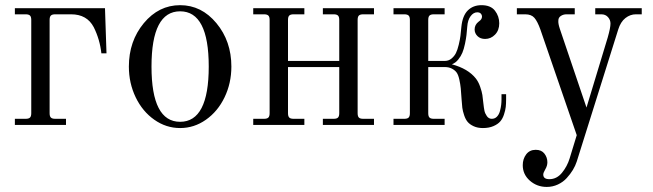

<svg xmlns="http://www.w3.org/2000/svg" viewBox="-20 -488 2551 750"><path d="M38.1 0V-23.9H80.1Q92.3 -23.9 97.2 -28.8Q102.1 -33.7 102.1 -45.9V-410.2Q102.1 -422.4 97.2 -427.2Q92.3 -432.1 80.1 -432.1H38.1V-456.1H390.1L396 -279.8H376Q370.1 -334 346.2 -381.8Q319.8 -432.1 257.8 -432.1H195.8Q183.6 -432.1 178.7 -427.2Q173.8 -422.4 173.8 -410.2V-45.9Q173.8 -33.7 178.7 -28.8Q183.6 -23.9 195.8 -23.9H237.8V0Z M795.4 -228Q795.4 -443.8 683.6 -443.8Q571.8 -443.8 571.8 -228Q571.8 -12.2 683.6 -12.2Q795.4 -12.2 795.4 -228ZM883.8 -228Q883.8 -163.1 857.2 -107.9Q830.6 -52.7 784.4 -20.3Q738.3 12.2 683.6 12.2Q628.9 12.2 582.8 -20.3Q536.6 -52.7 510 -107.9Q483.4 -163.1 483.4 -228Q483.4 -327.1 541.7 -397.5Q600.1 -467.8 683.6 -467.8Q767.1 -467.8 825.4 -397.5Q883.8 -327.1 883.8 -228Z M969.2 0V-23.9H1011.2Q1023.4 -23.9 1028.3 -28.8Q1033.2 -33.7 1033.2 -45.9V-410.2Q1033.2 -422.4 1028.3 -427.2Q1023.4 -432.1 1011.2 -432.1H969.2V-456.1H1168.9V-432.1H1127Q1114.7 -432.1 1109.9 -427.2Q1105 -422.4 1105 -410.2V-250H1305.2V-410.2Q1305.2 -422.4 1300.3 -427.2Q1295.4 -432.1 1283.2 -432.1H1241.2V-456.1H1440.9V-432.1H1398.9Q1386.7 -432.1 1381.8 -427.2Q1377 -422.4 1377 -410.2V-45.9Q1377 -33.7 1381.8 -28.8Q1386.7 -23.9 1398.9 -23.9H1440.9V0H1241.2V-23.9H1283.2Q1295.4 -23.9 1300.3 -28.8Q1305.2 -33.7 1305.2 -45.9V-226.1H1105V-45.9Q1105 -33.7 1109.9 -28.8Q1114.7 -23.9 1127 -23.9H1168.9V0Z M1957 -120.1V-100.1Q1957 -83.5 1955.6 -70.3Q1954.1 -57.1 1948.7 -40.8Q1943.4 -24.4 1934.1 -13.7Q1924.8 -2.9 1907.5 4.6Q1890.1 12.2 1866.2 12.2Q1845.7 12.2 1830.3 5.1Q1814.9 -2 1806.6 -12Q1798.3 -22 1793 -38.1Q1787.6 -54.2 1785.9 -67.1Q1784.2 -80.1 1783.2 -98.1Q1781.2 -127.9 1779.8 -143.3Q1778.3 -158.7 1774.2 -177.5Q1770 -196.3 1763.4 -205.1Q1756.8 -213.9 1745.1 -220Q1733.4 -226.1 1716.8 -226.1H1652.8V-45.9Q1652.8 -33.7 1657.7 -28.8Q1662.6 -23.9 1674.8 -23.9H1716.8V0H1517.1V-23.9H1559.1Q1571.3 -23.9 1576.2 -28.8Q1581.1 -33.7 1581.1 -45.9V-410.2Q1581.1 -422.4 1576.2 -427.2Q1571.3 -432.1 1559.1 -432.1H1517.1V-456.1H1716.8V-432.1H1674.8Q1662.6 -432.1 1657.7 -427.2Q1652.8 -422.4 1652.8 -410.2V-250H1717.8Q1732.4 -250 1743.7 -259.3Q1754.9 -268.6 1761 -280.8Q1767.1 -293 1772 -313.5Q1776.9 -334 1778.6 -347.9Q1780.3 -361.8 1782.2 -382.8Q1786.6 -426.8 1807.4 -447.3Q1828.1 -467.8 1860.8 -467.8Q1897 -467.8 1913.6 -446Q1930.2 -424.3 1930.2 -397Q1930.2 -369.6 1913.8 -352.8Q1897.5 -335.9 1875 -335.9Q1856.4 -335.9 1845.2 -346.9Q1834 -357.9 1834 -373Q1834 -391.6 1850.1 -403.8Q1862.8 -412.1 1862.8 -422.9Q1862.8 -429.7 1858.2 -434.8Q1853.5 -439.9 1844.2 -439.9Q1829.6 -439.9 1818.4 -425Q1807.1 -410.2 1805.2 -383.8Q1803.7 -364.3 1802.2 -351.3Q1800.8 -338.4 1796.4 -317.1Q1792 -295.9 1786.1 -282Q1780.3 -268.1 1769.8 -255.1Q1759.3 -242.2 1745.1 -236.8Q1808.6 -219.7 1838.9 -181.2Q1849.1 -168 1855.7 -148.9Q1862.3 -129.9 1864.3 -116.9Q1866.2 -104 1868.2 -84Q1870.1 -66.4 1872.3 -55.7Q1874.5 -44.9 1881.8 -34.4Q1889.2 -23.9 1900.9 -23.9Q1913.1 -23.9 1921.1 -32.2Q1929.2 -40.5 1932.9 -54Q1936.5 -67.4 1937.7 -78.1Q1939 -88.9 1939 -100.1V-120.1Z M2486.8 -456.1V-432.1H2463.9Q2441.9 -432.1 2423.1 -417.5Q2404.3 -402.8 2395 -373L2232.9 143.1Q2227.5 159.7 2217.8 175.8Q2208 191.9 2193.8 207.5Q2179.7 223.1 2159.2 232.7Q2138.7 242.2 2115.7 242.2Q2077.6 242.2 2049.8 217.8Q2022 193.4 2022 157.2Q2022 132.8 2035.4 115Q2048.8 97.2 2072.8 97.2Q2095.2 97.2 2106.7 112.1Q2118.2 127 2118.2 146Q2118.2 159.7 2110.1 173.3Q2102.1 187 2102.1 193.8Q2102.1 211.9 2126 211.9Q2154.8 211.9 2175.3 186.8Q2195.8 161.6 2205.1 130.9L2232.9 40L2090.8 -373Q2079.6 -404.3 2067.6 -418.2Q2055.7 -432.1 2031.7 -432.1H1999V-456.1H2225.1V-432.1H2192.9Q2180.7 -432.1 2170.9 -425.8Q2161.1 -419.4 2161.1 -408.2Q2159.7 -396.5 2167 -375L2271 -67.9L2354 -341.8Q2364.7 -379.4 2364.7 -396Q2364.7 -410.2 2355 -421.1Q2345.2 -432.1 2329.1 -432.1H2305.2V-456.1Z"/></svg>

Font: Flanker Steampunk
Style: Regular
Weight: 400
Designer: Alexey Kryukov, Leonardo Di Lena
Foundry: Alexey Kryukov, Leonardo Di Lena
Version: 1.210